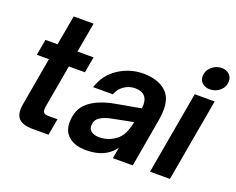

<svg xmlns="http://www.w3.org/2000/svg" viewBox="-122 -995 1506 1223"><g transform="rotate(20 630.5 -383.0)"><path d="M187 0Q75 0 75 -89Q75 -105 78 -123L136 -453H54L73 -561H155L191 -763H326L290 -561H399L380 -453H271L220 -164Q218 -157 218 -143Q218 -128 226.5 -120Q235 -112 257 -112H318L298 0Z M397 -120Q397 -211 457.5 -260.5Q518 -310 626 -330L799 -361Q801 -377 801 -386Q801 -420 785 -440Q764 -467 715 -467Q676 -467 642.5 -444Q609 -421 595 -382H461Q492 -475 568.5 -524Q645 -573 735 -573Q785 -573 827 -558.5Q869 -544 895 -516Q933 -477 933 -402Q933 -359 920 -292L869 0H734L748 -76Q722 -40 687 -20Q634 11 554 11Q482 11 439.5 -23Q397 -57 397 -120ZM681 -111Q727 -132 749.5 -167.5Q772 -203 783 -262L645 -235Q592 -225 563 -205Q534 -185 534 -147Q534 -122 554 -108.5Q574 -95 606 -95Q646 -95 681 -111Z M1121 0H986L1085 -561H1220ZM1093 -685Q1093 -724 1122.5 -750.5Q1152 -777 1191 -777Q1222 -777 1241.5 -759Q1261 -741 1261 -713Q1261 -674 1232 -648.5Q1203 -623 1164 -623Q1133 -623 1113 -640Q1093 -657 1093 -685Z"/></g></svg>

Font: Open Sauce One
Style: Bold Italic
Weight: 700
Italic angle: -10°
Designer: Alfredo Marco Pradil
Foundry: Creative Sauce Fz LLC
Version: Version 1.477